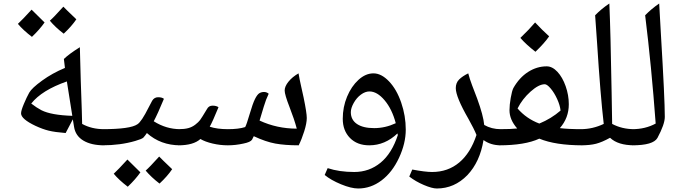

<svg xmlns="http://www.w3.org/2000/svg" viewBox="-20 -818 3880 1094"><path d="M392 -158 361 -354Q218 -304 158 -228Q189 -204 216 -190Q271 -162 392 -158ZM354 -60Q292 -65 257.5 -73.5Q223 -82 182 -101Q100 -140 100 -172Q100 -188 116 -226Q132 -264 146.5 -290Q161 -316 219.5 -358.5Q278 -401 350 -431L344 -482Q374 -511 435 -549Q440 -344 446 -190L448 -112Q502 -82 573 -82Q583 -82 583 -72V0Q583 10 573 10Q500 10 455 -17Q410 -44 402 -95L395 -138ZM415 -708Q388 -668 343 -626Q296 -662 264 -700Q285 -718 341 -780Q352 -768 415 -708ZM234 -690Q206 -650 162 -608Q112 -646 82 -682Q106 -704 160 -763Q171 -751 234 -690Z M847 -244Q859 -264 881 -264Q903 -264 914 -255Q879 -170 856 -127Q927 -82 1007 -82Q1017 -82 1017 -72V0Q1017 10 1007 10Q895 10 817 -60L807 -46L797 -34Q789 -26 751 -15Q666 10 563 10Q553 10 553 0V-72Q553 -82 563 -82Q723 -82 763 -110Q786 -124 827 -206ZM961 146Q934 186 889 228Q842 192 810 154Q831 136 887 74Q898 86 961 146ZM780 164Q752 204 708 246Q658 208 628 172Q652 150 706 91Q717 103 780 164Z M1367 0Q1277 20 1192 0Q1149 -10 1122 -26Q1082 10 997 10Q987 10 987 0V-72Q987 -82 997 -82Q1031 -82 1053 -88Q1075 -94 1093 -108Q1111 -122 1120 -134Q1129 -146 1159 -196Q1169 -216 1191 -216Q1213 -216 1225 -207Q1191 -124 1175 -96Q1217 -82 1278.5 -82Q1340 -82 1377 -94Q1385 -108 1402.5 -168Q1420 -228 1433 -254Q1446 -280 1458 -287Q1470 -294 1484.5 -294Q1499 -294 1511 -284Q1495 -251 1483 -210.5Q1471 -170 1459 -131Q1558 -85 1671 -85Q1657 -138 1629.5 -208.5Q1602 -279 1602 -302.5Q1602 -326 1624 -353Q1646 -380 1681 -400Q1687 -365 1695 -330Q1703 -295 1710 -262Q1728 -175 1728 -145.5Q1728 -116 1713.5 -70Q1699 -24 1682 10Q1604 10 1549 0Q1494 -10 1426 -42L1416 -22Q1407 -8 1367 0Z M2235 -116Q2214 -196 2171.5 -246.5Q2129 -297 2085 -297Q2061 -297 2036.5 -279Q2012 -261 1995.5 -231.5Q1979 -202 1979 -179Q1979 -135 2014 -111.5Q2049 -88 2112 -88Q2175 -88 2235 -116ZM2021 256Q1981 256 1923 232Q1865 208 1830 179L1847 140Q1913 162 1998.5 162Q2084 162 2148.5 109Q2213 56 2247 -49L2245 -54V-58Q2174 10 2084 10Q2015 10 1974 -32Q1933 -74 1933 -141Q1933 -208 1957.5 -267Q1982 -326 2022.5 -363Q2063 -400 2108 -400Q2153 -400 2196.5 -354.5Q2240 -309 2266 -233.5Q2292 -158 2292 -79.5Q2292 -1 2253.5 81.5Q2215 164 2154 210Q2093 256 2021 256Z M2329 148Q2403 162 2442 162Q2532 162 2596.5 108Q2661 54 2695 -49Q2681 -84 2649 -141Q2577 -266 2577 -316Q2577 -346 2596 -365Q2615 -384 2648 -400Q2656 -369 2670 -332Q2684 -295 2699 -256Q2734 -160 2739 -106Q2781 -82 2833 -82Q2843 -82 2843 -72V0Q2843 10 2833 10Q2776 10 2735 -20Q2715 104 2643 180Q2569 256 2469 256Q2442 256 2395 236Q2348 216 2312 188Z M2929 -200Q2979 -142 3053 -114Q3121 -142 3174 -188Q3171 -218 3154.5 -254Q3138 -290 3117.5 -314Q3097 -338 3084 -338Q3050 -338 3003 -296Q2956 -254 2929 -200ZM3053 -28Q2971 10 2824 10Q2813 10 2813 -1V-70Q2813 -82 2824 -82Q2893 -82 2927 -86Q2883 -136 2883 -190Q2883 -220 2890 -260Q2897 -300 2905 -316Q2939 -376 2989 -408Q3039 -440 3095 -440Q3127 -440 3156 -409Q3185 -378 3203 -327Q3221 -276 3221 -224Q3221 -146 3170 -88Q3215 -82 3299 -82Q3309 -82 3309 -72V0Q3309 10 3299 10Q3145 10 3053 -28ZM3109 -611Q3083 -573 3031 -523Q2977 -565 2945 -602Q2997 -652 3029 -690Q3069 -647 3109 -611Z M3289 10Q3279 10 3279 0V-72Q3279 -82 3289 -82Q3357 -82 3420 -112Q3401 -276 3382 -575L3371 -731Q3407 -768 3452 -798Q3459 -641 3465 -289L3468 -112Q3524 -82 3594 -82Q3605 -82 3605 -72V0Q3605 10 3594 10Q3501 10 3456 -33Q3411 -8 3376.5 1Q3342 10 3289 10Z M3583 10Q3572 10 3572 0V-72Q3572 -82 3583 -82Q3657 -82 3716 -114Q3692 -440 3656 -731Q3692 -768 3736 -798L3746 -620Q3768 -254 3768 -152Q3768 -110 3726 -32Q3702 10 3583 10Z"/></svg>

Font: Autonym
Style: Regular
Weight: 500
Version: Version 1.0.20131126